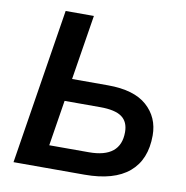

<svg xmlns="http://www.w3.org/2000/svg" viewBox="-79 -781 832 857"><g transform="rotate(10 336.5 -352.5)"><path d="M38 0 150 -705H278L231 -411H394Q512 -411 570.5 -359Q629 -307 629 -225Q629 -115 561 -57.5Q493 0 360 0ZM182 -102H362Q505 -102 505 -218Q505 -265 474.5 -287Q444 -309 377 -309H215Z"/></g></svg>

Font: Nunito Sans
Style: Bold Italic
Weight: 700
Italic angle: -9°
Designer: Vernon Adams
Foundry: Vernon Adams
Version: Version 3.006; ttfautohint (v1.8.3)